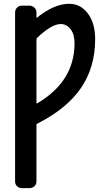

<svg xmlns="http://www.w3.org/2000/svg" viewBox="-20 -760 540 1000"><path d="M169.9 -553.7V-223.6Q169.9 -219.7 173.8 -221.7Q368.2 -335.9 368.2 -535.2Q368.2 -581.1 347.7 -607.9Q327.1 -634.8 295.9 -634.8Q249 -634.8 173.8 -563.5Q169.9 -558.6 169.9 -553.7ZM93.8 219.7Q79.1 219.7 68.8 210Q58.6 200.2 58.6 184.6V-695.3Q58.6 -710 68.8 -720.2Q79.1 -730.5 93.8 -730.5H133.8Q148.4 -730.5 159.2 -720.2Q169.9 -710 169.9 -695.3V-669.9Q169.9 -668.9 170.9 -668Q171.9 -667 172.9 -668Q261.7 -740.2 340.8 -740.2Q399.4 -740.2 437.5 -689.9Q475.6 -639.6 475.6 -555.7Q475.6 -411.1 402.8 -303.2Q330.1 -195.3 174.8 -116.2Q169.9 -114.3 169.9 -109.4V184.6Q169.9 199.2 159.7 209.5Q149.4 219.7 133.8 219.7Z"/></svg>

Font: Rounded-L Mgen+ 1m medium
Style: Regular
Weight: 500
Designer: [Source Han Sans]
Ryoko NISHIZUKA  (kana & ideographs); Paul D. Hunt (Latin, Greek & Cyrillic); Wenlong ZHANG  (bopomofo
Version: Version 1.059.20150602